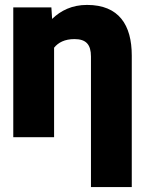

<svg xmlns="http://www.w3.org/2000/svg" viewBox="-20 -558 591 781"><path d="M34 0H200V-364C217 -385 243 -399 283 -399C330 -399 350 -377 350 -328V203H516V-332C516 -456 464 -538 334 -538C273 -538 227 -515 192 -481L189 -528H34Z"/></svg>

Font: Asimov Pro
Style: Ult
Weight: 900
Designer: Google
Version: Version 2.000980; 2014